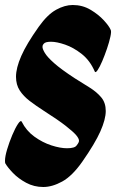

<svg xmlns="http://www.w3.org/2000/svg" viewBox="-25 -733 489 768"><path d="M62 -246Q80 -210 112.5 -186.5Q145 -163 180.5 -151.5Q216 -140 243 -140Q275 -140 282 -152Q291 -163 291 -170Q291 -179 279.5 -192.5Q268 -206 238 -229.5Q208 -253 150 -290Q119 -310 94 -329Q69 -348 54 -371Q39 -394 39 -426Q39 -461 60 -509Q81 -557 130 -626Q165 -675 199.5 -694Q234 -713 266 -713Q305 -713 337 -694Q369 -675 390.5 -651.5Q412 -628 418 -613Q421 -607 416.5 -586Q412 -565 403 -538.5Q394 -512 384 -488.5Q374 -465 365.5 -452.5Q357 -440 354 -447Q335 -491 302 -517Q269 -543 235.5 -554.5Q202 -566 179 -566Q156 -566 150 -558Q149 -557 147 -554Q145 -551 145 -545Q145 -537 154.5 -521Q164 -505 191.5 -480.5Q219 -456 274 -420Q306 -400 334 -382.5Q362 -365 380 -343.5Q398 -322 398 -289Q398 -256 376.5 -207.5Q355 -159 304 -86Q264 -29 224 -7Q184 15 148 15Q111 15 79.5 -2Q48 -19 26.5 -41.5Q5 -64 -4 -80Q-5 -83 -5 -90Q-5 -107 3.5 -135.5Q12 -164 24 -192.5Q36 -221 47 -237.5Q58 -254 62 -246Z"/></svg>

Font: Ga Maamli
Style: Regular
Weight: 400
Designer: Afotey Clement Nii Odai, Ama Asantewa Diaka, David Abbey-Thompson
Foundry: Sorkin Type Co.
Version: Version 1.000; ttfautohint (v1.8.4.7-5d5b)